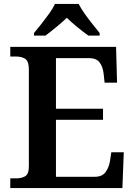

<svg xmlns="http://www.w3.org/2000/svg" viewBox="-20 -951 682 971"><path d="M32 0V-49H63Q88 -49 107 -59.5Q126 -70 126 -111V-598Q126 -642 107.5 -653.5Q89 -665 63 -665H32V-714H567L572 -533H509L504 -579Q500 -614 483.5 -635.5Q467 -657 431 -657H263V-401H501V-345H263V-57H460Q496 -57 513 -79.5Q530 -102 536 -135L543 -181H606L599 0ZM152 -784Q168 -803 188.5 -829Q209 -855 228.5 -882Q248 -909 258 -931H378Q389 -909 408 -882Q427 -855 448 -829Q469 -803 484 -784V-771H427Q403 -788 371.5 -813.5Q340 -839 318 -861Q295 -839 264 -813.5Q233 -788 210 -771H152Z"/></svg>

Font: Noto Serif Thai SemiBold
Style: Regular
Weight: 600
Designer: Monotype Design Team
Foundry: Monotype Imaging Inc.
Version: Version 2.001; ttfautohint (v1.8.4.7-5d5b)